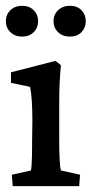

<svg xmlns="http://www.w3.org/2000/svg" viewBox="-21 -637 313 657"><path d="M22.5 0 19.5 -39.1 85 -53.7Q85.9 -57.6 86.9 -68.8Q87.9 -80.1 88.4 -101.1Q88.9 -122.1 88.9 -155.3L89.8 -224.6Q89.8 -260.7 87.9 -290.5Q85.9 -320.3 82 -339.8L16.6 -353.5V-389.6L168.9 -428.7L187.5 -414.1Q184.6 -383.8 183.1 -353.5Q181.6 -323.2 181.6 -283.2V-160.2Q181.6 -120.1 183.1 -90.8Q184.6 -61.5 187.5 -53.7L252.9 -39.1L250 0ZM54.7 -511.7Q30.3 -511.7 14.6 -526.9Q-1 -542 -1 -564.5Q-1 -586.9 14.6 -602.1Q30.3 -617.2 54.7 -617.2Q79.1 -617.2 94.2 -602.1Q109.4 -586.9 109.4 -564.5Q109.4 -542 94.2 -526.9Q79.1 -511.7 54.7 -511.7ZM218.8 -511.7Q193.4 -511.7 177.7 -526.9Q162.1 -542 162.1 -564.5Q162.1 -586.9 177.7 -602.1Q193.4 -617.2 218.8 -617.2Q243.2 -617.2 257.8 -602.1Q272.5 -586.9 272.5 -564.5Q272.5 -542 257.8 -526.9Q243.2 -511.7 218.8 -511.7Z"/></svg>

Font: Crimson Pro ExtraLight Medium
Style: Regular
Weight: 500
Version: Version 1.002